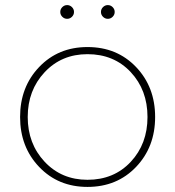

<svg xmlns="http://www.w3.org/2000/svg" viewBox="-20 -725 689 755"><path d="M324 10Q440 10 515 -68.5Q590 -147 590 -265Q590 -383 515 -461.5Q440 -540 324 -540Q209 -540 134 -461.5Q59 -383 59 -265Q59 -147 134 -68.5Q209 10 324 10ZM324 -18Q222 -18 155.5 -89Q89 -160 89 -265Q89 -370 155.5 -441Q222 -512 324 -512Q428 -512 494 -441.5Q560 -371 560 -265Q560 -159 494 -88.5Q428 -18 324 -18ZM263 -659Q255 -651 244 -651Q233 -651 225 -659Q217 -667 217 -678Q217 -689 225 -697Q233 -705 244 -705Q255 -705 263 -697Q271 -689 271 -678Q271 -667 263 -659ZM423 -659Q415 -651 404 -651Q393 -651 385 -659Q377 -667 377 -678Q377 -689 385 -697Q393 -705 404 -705Q415 -705 423 -697Q431 -689 431 -678Q431 -667 423 -659Z"/></svg>

Font: Roundo ExtraLight
Style: Regular
Weight: 250
Designer: Namrata Goyal (Gurmukhi), Shiva Nallaperumal (Latin)
Foundry: Indian Type Foundry
Version: Version 1.000;PS 1.0;hotconv 1.0.88;makeotf.lib2.5.647800